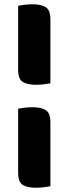

<svg xmlns="http://www.w3.org/2000/svg" viewBox="-20 -703 333 899"><path d="M216 -313Q206 -311 187 -308.5Q168 -306 149 -306Q109 -306 87 -319Q65 -332 65 -376V-676Q75 -678 94 -680.5Q113 -683 132 -683Q172 -683 194 -669.5Q216 -656 216 -612ZM216 169Q206 171 187 173.5Q168 176 149 176Q109 176 87 163Q65 150 65 106V-194Q75 -196 94 -198.5Q113 -201 132 -201Q172 -201 194 -187.5Q216 -174 216 -130Z"/></svg>

Font: Baloo 2 Latin ExtraBold
Style: Regular
Weight: 400
Designer: Sarang Kulkarni and Ek Type
Foundry: Ek Type
Version: Version 1.001